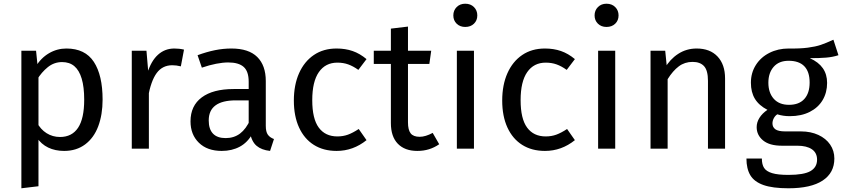

<svg xmlns="http://www.w3.org/2000/svg" viewBox="-20 -800 4531 1033"><path d="M337 -539Q438 -539 485 -467Q532 -395 532 -264Q532 -183 508.5 -120.5Q485 -58 438 -23Q391 12 325 12Q277 12 239.5 -6Q202 -24 177 -61L178 -142Q198 -104 230.5 -83.5Q263 -63 303 -63Q367 -63 400 -112.5Q433 -162 433 -264Q433 -332 419.5 -377Q406 -422 380 -444Q354 -466 314 -466Q271 -466 237 -438.5Q203 -411 179 -371L171 -440Q200 -488 243.5 -513.5Q287 -539 337 -539ZM174 -527 183 -439 187 -400V202L95 213V-527Z M918 -539Q946 -539 970 -533L953 -443Q929 -449 907 -449Q854 -449 823 -407Q792 -365 776 -275L773 -407Q793 -472 830 -505.5Q867 -539 918 -539ZM768 -527 778 -410 781 -315V0H689V-527Z M1225 -539Q1318 -539 1364 -493.5Q1410 -448 1410 -364V-123Q1410 -91 1421 -75.5Q1432 -60 1454 -52L1433 12Q1387 7 1360.5 -15.5Q1334 -38 1325 -86L1318 -123V-360Q1318 -416 1291 -440Q1264 -464 1208 -464Q1179 -464 1143 -457Q1107 -450 1066 -436L1043 -503Q1092 -521 1136.5 -530Q1181 -539 1225 -539ZM1333 -321V-260H1249Q1176 -260 1139.5 -233Q1103 -206 1103 -152Q1103 -105 1126 -81Q1149 -57 1194 -57Q1239 -57 1271.5 -81.5Q1304 -106 1327 -157L1339 -82Q1313 -34 1270.5 -11Q1228 12 1173 12Q1095 12 1050 -32Q1005 -76 1005 -147Q1005 -231 1065.5 -276Q1126 -321 1237 -321Z M1791 -539Q1838 -539 1877 -525.5Q1916 -512 1952 -482L1908 -424Q1880 -444 1853.5 -453.5Q1827 -463 1795 -463Q1731 -463 1695.5 -412Q1660 -361 1660 -261Q1660 -161 1695 -113.5Q1730 -66 1795 -66Q1826 -66 1852 -75.5Q1878 -85 1910 -106L1952 -46Q1880 12 1791 12Q1720 12 1668.5 -20.5Q1617 -53 1589 -114Q1561 -175 1561 -259Q1561 -343 1589 -406Q1617 -469 1668.5 -504Q1720 -539 1791 -539Z M2175 -142Q2175 -101 2189.5 -82.5Q2204 -64 2238 -64Q2269 -64 2308 -85L2343 -24Q2317 -6 2288 3Q2259 12 2225 12Q2158 12 2120.5 -26.5Q2083 -65 2083 -138V-646L2175 -657ZM2300 -527 2290 -456H1991V-527Z M2530 -527V0H2438V-527ZM2483 -780Q2512 -780 2530 -762Q2548 -744 2548 -717Q2548 -690 2530 -672.5Q2512 -655 2483 -655Q2455 -655 2437 -672.5Q2419 -690 2419 -717Q2419 -744 2437 -762Q2455 -780 2483 -780Z M2912 -539Q2959 -539 2998 -525.5Q3037 -512 3073 -482L3029 -424Q3001 -444 2974.5 -453.5Q2948 -463 2916 -463Q2852 -463 2816.5 -412Q2781 -361 2781 -261Q2781 -161 2816 -113.5Q2851 -66 2916 -66Q2947 -66 2973 -75.5Q2999 -85 3031 -106L3073 -46Q3001 12 2912 12Q2841 12 2789.5 -20.5Q2738 -53 2710 -114Q2682 -175 2682 -259Q2682 -343 2710 -406Q2738 -469 2789.5 -504Q2841 -539 2912 -539Z M3290 -527V0H3198V-527ZM3243 -780Q3272 -780 3290 -762Q3308 -744 3308 -717Q3308 -690 3290 -672.5Q3272 -655 3243 -655Q3215 -655 3197 -672.5Q3179 -690 3179 -717Q3179 -744 3197 -762Q3215 -780 3243 -780Z M3728 -539Q3800 -539 3840.5 -496Q3881 -453 3881 -378V0H3789V-365Q3789 -421 3768 -444Q3747 -467 3706 -467Q3664 -467 3632 -443Q3600 -419 3572 -374L3556 -432Q3584 -481 3628.5 -510Q3673 -539 3728 -539ZM3559 -527 3572 -398V0H3480V-527Z M4491 -503Q4461 -493 4425 -490Q4389 -487 4337 -487Q4384 -466 4407 -433Q4430 -400 4430 -354Q4430 -302 4406 -261.5Q4382 -221 4336.5 -198Q4291 -175 4229 -175Q4193 -175 4162 -185Q4150 -177 4143 -163.5Q4136 -150 4136 -136Q4136 -116 4151.5 -104.5Q4167 -93 4205 -93H4289Q4342 -93 4383 -74Q4424 -55 4446.5 -22Q4469 11 4469 53Q4469 130 4406 171.5Q4343 213 4222 213Q4137 213 4087.5 195.5Q4038 178 4017 143Q3996 108 3996 53H4079Q4079 85 4091 103.5Q4103 122 4134 131.5Q4165 141 4222 141Q4305 141 4340.5 120.5Q4376 100 4376 59Q4376 22 4348 3Q4320 -16 4270 -16H4187Q4120 -16 4085.5 -44.5Q4051 -73 4051 -116Q4051 -142 4066 -166Q4081 -190 4109 -209Q4063 -233 4041.5 -268.5Q4020 -304 4020 -355Q4020 -408 4046.5 -450Q4073 -492 4119.5 -515.5Q4166 -539 4223 -539Q4284 -538 4326 -543.5Q4368 -549 4396 -558.5Q4424 -568 4463 -586Q4463 -586 4463.5 -586Q4464 -586 4464 -586ZM4223 -473Q4171 -473 4142.5 -440.5Q4114 -408 4114 -355Q4114 -301 4143 -268.5Q4172 -236 4225 -236Q4279 -236 4307.5 -267.5Q4336 -299 4336 -356Q4336 -414 4307.5 -443.5Q4279 -473 4223 -473Z"/></svg>

Font: Firava
Style: Regular
Weight: 400
Designer: Carrois Corporate & Edenspiekermann AG
Foundry: Greg Finn Gibson
Version: Version 5.000